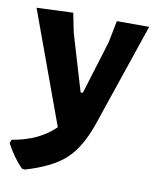

<svg xmlns="http://www.w3.org/2000/svg" viewBox="-90 -531 632 783"><g transform="rotate(10 226.0 -139.0)"><path d="M150 -471 166 -391 236 -156H245L313 -377L331 -468H465L319 -39Q284 62 230 111.5Q176 161 67 193L55 192Q18 156 -13 98L-8 83Q103 65 169 0L-1 -465Z"/></g></svg>

Font: Alegreya Sans ExtraBold
Style: Regular
Weight: 800
Designer: Juan Pablo del Peral
Foundry: Huerta Tipografica
Version: Version 2.007